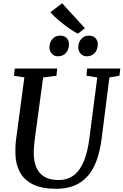

<svg xmlns="http://www.w3.org/2000/svg" viewBox="-20 -1172 773 1202"><path d="M665 -687.5 616.5 -306Q605.5 -220 581.8 -159.5Q558 -99 521.8 -61.8Q485.5 -24.5 438 -7.2Q390.5 10 332.5 10Q243 10 187 -17.5Q131 -45 104.5 -94.5Q78 -144 76.5 -208.5Q76 -227.5 76.5 -248Q77 -268.5 79.5 -290L132.5 -687.5L67.5 -697.5L72.5 -743H338L333.5 -698L250 -687L197.5 -299.5Q194 -272 192.5 -248.2Q191 -224.5 191.5 -205Q192.5 -157.5 208.8 -121.2Q225 -85 258.8 -65Q292.5 -45 346.5 -45Q402 -45 440.8 -73.8Q479.5 -102.5 504 -160.5Q528.5 -218.5 539.5 -306L589 -687L521 -698L525.5 -743H733L727.5 -698ZM341.5 -819.5Q319 -819.5 304 -836.2Q289 -853 289.5 -877.5Q290.5 -909 309.2 -929Q328 -949 356 -949Q383.5 -949 398 -933Q412.5 -917 411.5 -893.5Q411 -861 392.5 -840.2Q374 -819.5 341.5 -819.5ZM522.5 -819.5Q500 -819.5 484.8 -836.2Q469.5 -853 470 -877.5Q471 -909 489.5 -929Q508 -949 536.5 -949Q563.5 -949 578.2 -933Q593 -917 592 -893.5Q591.5 -861 573 -840.2Q554.5 -819.5 522.5 -819.5ZM468 -961Q450.5 -969.5 426.2 -985.5Q402 -1001.5 376.8 -1021.2Q351.5 -1041 329.8 -1060.5Q308 -1080 296 -1096L369 -1151.5L511.5 -995.5Z"/></svg>

Font: Merriweather Medium
Style: Italic
Weight: 500
Italic angle: -7.8°
Version: Version 2.101